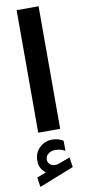

<svg xmlns="http://www.w3.org/2000/svg" viewBox="-106 -720 471 1052"><g transform="rotate(-10 129.5 -194.0)"><path d="M72.3 221 21.3 240.7 29.1 294.1 222.4 217.8 214.6 162.8 145.2 187.9Q144 188.4 143.2 188.7Q142.3 189 141.3 189Q115.3 192.6 102.5 180.7Q89.8 168.8 89.3 155.3Q89.3 132.5 106.1 120.6Q123 108.8 142.6 108.8Q156.8 108.8 170.2 111.9Q183.5 115 198.7 122.8L198.2 66.9Q183.8 58.6 169.8 54.2Q155.7 49.9 135.8 49.9Q97.4 49.9 67.3 77.8Q37.3 105.6 37.3 148.9Q37.3 175.4 46.5 191.5Q55.7 207.6 72.3 221ZM191.1 -682.3H68.9V-0.5H191.1Z"/></g></svg>

Font: Vazirmatn NL
Style: Regular
Weight: 400
Designer: Saber Rastikerdar
Foundry: Saber Rastikerdar
Version: Version 33.003